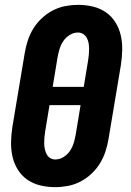

<svg xmlns="http://www.w3.org/2000/svg" viewBox="-20 -763 540 791"><path d="M207 8Q176 8 146.5 1Q117 -6 93 -22.5Q69 -39 53.5 -64Q38 -89 31.5 -117.5Q25 -146 25.5 -177Q26 -208 31 -240L82 -545Q86 -570 94.5 -596Q103 -622 117.5 -645.5Q132 -669 153 -688.5Q174 -708 198.5 -720.5Q223 -733 249.5 -738Q276 -743 302 -743Q333 -743 362.5 -736Q392 -729 416 -712.5Q440 -696 455.5 -671Q471 -646 477.5 -617.5Q484 -589 483.5 -558Q483 -527 478 -495L427 -190Q423 -165 414.5 -139Q406 -113 391.5 -89.5Q377 -66 356 -46.5Q335 -27 310.5 -14.5Q286 -2 259.5 3Q233 8 207 8ZM197 -405H325L343 -514Q345 -526 346 -538Q347 -550 347 -562Q347 -574 345 -585.5Q343 -597 337.5 -607Q332 -617 322.5 -623Q313 -629 301 -629Q283 -629 266.5 -618.5Q250 -608 240 -592.5Q230 -577 225 -560Q220 -543 217 -526ZM208 -106Q226 -106 242.5 -116.5Q259 -127 269 -142.5Q279 -158 284 -175Q289 -192 292 -209L312 -330H184L166 -221Q164 -209 163 -197Q162 -185 162 -173Q162 -161 164.5 -149.5Q167 -138 172 -128Q177 -118 186.5 -112Q196 -106 208 -106Z"/></svg>

Font: Iosevka Curly Heavy
Style: Italic
Weight: 900
Italic angle: -9°
Monospace: yes
Designer: Belleve Invis
Foundry: Belleve Invis
Version: Version 22.1.2; ttfautohint (v1.8.4)